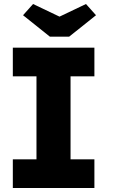

<svg xmlns="http://www.w3.org/2000/svg" viewBox="-20 -938 595 958"><path d="M44 0V-143H162V-557H44V-700H451V-557H332V-143H451V0ZM229 -755 95 -862 145 -918 277 -855 409 -918 459 -862 325 -755Z"/></svg>

Font: Our Lexend
Style: Bold
Weight: 700
Designer: Bonnie Shaver-Troup, Thomas Jockin
Foundry: Lexend
Version: Version 1.007